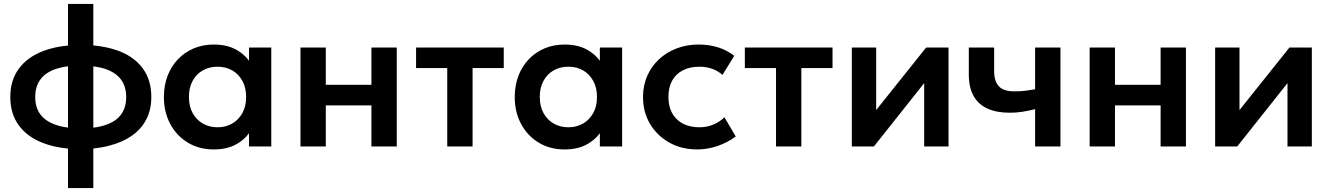

<svg xmlns="http://www.w3.org/2000/svg" viewBox="-20 -740 6721 970"><path d="M323.5 210V10.5Q253 4 197.5 -17.5Q118 -48 75 -106.8Q32 -165.5 32 -250Q32 -335 75.8 -393.8Q119.5 -452.5 200 -483Q255 -503.5 323.5 -510V-720H451.5V-510.5Q522.5 -504 579 -483Q658.5 -453 701.5 -394.2Q744.5 -335.5 744.5 -250Q744.5 -186 719.2 -137Q694 -88 646.8 -54.8Q599.5 -21.5 533.5 -4.5Q495 6 451.5 10V210ZM323.5 -405Q288.5 -400.5 260.5 -391Q209.5 -373.5 183.8 -338.2Q158 -303 158 -250Q158 -197 184 -162Q210 -127 261.5 -109.5Q289 -99.5 323.5 -95.5ZM451.5 -95Q487.5 -99.5 515.5 -109.5Q566.5 -127 592 -162Q617.5 -197 617.5 -250Q617.5 -303 591.2 -338.2Q565 -373.5 514 -391Q486 -400.5 451.5 -405Z M1060 15Q986.5 15 929.8 -19Q873 -53 840.5 -113Q808 -173 808 -250Q808 -308 826.5 -356.5Q845 -405 878.8 -440.5Q912.5 -476 958.8 -495.5Q1005 -515 1060 -515Q1132.5 -515 1182 -484Q1216 -463 1238 -433V-500H1350.5V0H1238V-67Q1216 -37 1182 -16Q1132.5 15 1060 15ZM1079 -97Q1120.5 -97 1153 -115.8Q1185.5 -134.5 1204.5 -168.8Q1223.5 -203 1223.5 -250Q1223.5 -297 1204.5 -331.5Q1185.5 -366 1153 -384.5Q1120.5 -403 1079 -403Q1037.5 -403 1004.8 -384.5Q972 -366 953.2 -331.5Q934.5 -297 934.5 -250Q934.5 -203 953.2 -168.8Q972 -134.5 1004.8 -115.8Q1037.5 -97 1079 -97Z M1498 0V-500H1626V-311.5H1856.5V-500H1984.5V0H1856.5V-207.5H1626V0Z M2239.5 0V-396H2082V-500H2525V-396H2367.5V0Z M2832.5 15Q2759 15 2702.2 -19Q2645.5 -53 2613 -113Q2580.5 -173 2580.5 -250Q2580.5 -308 2599 -356.5Q2617.5 -405 2651.2 -440.5Q2685 -476 2731.2 -495.5Q2777.5 -515 2832.5 -515Q2905 -515 2954.5 -484Q2988.5 -463 3010.5 -433V-500H3123V0H3010.5V-67Q2988.5 -37 2954.5 -16Q2905 15 2832.5 15ZM2851.5 -97Q2893 -97 2925.5 -115.8Q2958 -134.5 2977 -168.8Q2996 -203 2996 -250Q2996 -297 2977 -331.5Q2958 -366 2925.5 -384.5Q2893 -403 2851.5 -403Q2810 -403 2777.2 -384.5Q2744.5 -366 2725.8 -331.5Q2707 -297 2707 -250Q2707 -203 2725.8 -168.8Q2744.5 -134.5 2777.2 -115.8Q2810 -97 2851.5 -97Z M3502.5 15Q3423 15 3361.2 -19.8Q3299.5 -54.5 3264 -114.2Q3228.5 -174 3228.5 -250Q3228.5 -307.5 3249.5 -355.8Q3270.5 -404 3308.5 -439.8Q3346.5 -475.5 3397.8 -495.2Q3449 -515 3509.5 -515Q3562 -515 3607 -501Q3652 -487 3689.5 -458L3630 -361.5Q3606.5 -382.5 3576.8 -392.8Q3547 -403 3514.5 -403Q3465.5 -403 3430.2 -385Q3395 -367 3376 -333Q3357 -299 3357 -250.5Q3357 -178.5 3399.2 -137.8Q3441.5 -97 3514.5 -97Q3551 -97 3583.5 -110.5Q3616 -124 3640 -147.5L3697 -50.5Q3656 -20 3605.5 -2.5Q3555 15 3502.5 15Z M3900.5 0V-396H3743V-500H4186V-396H4028.5V0Z M4283.5 0V-500H4406.5V-184L4659 -500H4772V0H4649V-320L4395 0Z M5209.5 0V-188.5Q5175 -180 5144.5 -175.2Q5114 -170.5 5081.5 -170.5Q5015.5 -170.5 4969.2 -191.2Q4923 -212 4898.8 -254.8Q4874.5 -297.5 4874.5 -363V-500H5002.5V-380.5Q5002.5 -330.5 5025.8 -304.5Q5049 -278.5 5105.5 -278.5Q5138.5 -278.5 5162.8 -281.8Q5187 -285 5209.5 -289V-500H5337.5V0Z M5485 0V-500H5613V-311.5H5843.5V-500H5971.5V0H5843.5V-207.5H5613V0Z M6119 0V-500H6242V-184L6494.5 -500H6607.5V0H6484.5V-320L6230.5 0Z"/></svg>

Font: Geologica EX Med
Style: Regular
Weight: 500
Designer: Sindre Bremnes, Frode Helland
Foundry: Monokrom Skriftforlag AS
Version: Version 1.010;gftools[0.9.28]